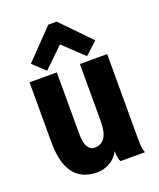

<svg xmlns="http://www.w3.org/2000/svg" viewBox="-131 -767 713 860"><g transform="rotate(-20 225.0 -336.5)"><path d="M184 12Q140 12 106.5 -7.5Q73 -27 54.5 -71Q36 -115 36 -188V-471H166V-184Q166 -136 178 -116Q190 -96 210 -96Q276 -96 276 -197V-471H406V-75Q406 -52 407 -34.5Q408 -17 415 0H298Q292 -12 290.5 -24.5Q289 -37 289 -51Q272 -19 243 -3.5Q214 12 184 12ZM128 -493 70 -547 203 -685H243L377 -547L318 -493L222 -584Z"/></g></svg>

Font: Inconsolata SemiCondensed Black
Style: Regular
Weight: 900
Width: 4
Monospace: yes
Designer: Raph Levien, Cyreal, Brenton Simpson
Foundry: Raph Levien, Cyreal, Google
Version: Version 3.001; ttfautohint (v1.8.2.53-6de2)